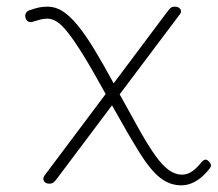

<svg xmlns="http://www.w3.org/2000/svg" viewBox="-20 -539 653 576"><path d="M524 17Q489 17 460 -6Q431 -29 398 -82Q365 -135 316 -223L153 -6Q146 4 141 8Q136 12 128 12Q117 12 112 4.5Q107 -3 114 -13L297 -257Q258 -328 230.5 -372.5Q203 -417 184 -441Q165 -465 150.5 -474Q136 -483 123 -483Q112 -483 103.5 -481Q95 -479 79 -474Q71 -471 64.5 -474.5Q58 -478 56 -488Q55 -496 58.5 -501Q62 -506 68 -508Q85 -514 96.5 -516.5Q108 -519 123 -519Q147 -519 168.5 -505Q190 -491 213 -463Q236 -435 262.5 -391.5Q289 -348 321 -289L479 -500Q487 -511 491.5 -515Q496 -519 504 -519Q512 -519 517 -515.5Q522 -512 523 -506.5Q524 -501 518 -494L339 -256Q374 -192 400 -146Q426 -100 447 -71Q468 -42 487 -28.5Q506 -15 526 -15Q541 -15 555 -24Q569 -33 585 -53Q590 -59 595.5 -60Q601 -61 606 -55Q611 -51 612.5 -46Q614 -41 610 -35Q599 -20 585 -8Q571 4 555.5 10.5Q540 17 524 17Z"/></svg>

Font: Playwrite CL Thin
Style: Regular
Weight: 100
Designer: Veronika Burian, José Scaglione
Foundry: TypeTogether
Version: Version 1.002